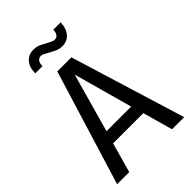

<svg xmlns="http://www.w3.org/2000/svg" viewBox="-226 -858 951 951"><g transform="rotate(-45 250.0 -382.5)"><path d="M250 -532.2 163.1 -222.7H335.9ZM200.2 -604.5H298.8L484.4 0H399.4L355.5 -157.2H143.6L99.6 0H14.6ZM248 -693.4 224.6 -706.1Q214.8 -711.9 208.5 -714.4Q202.1 -716.8 197.3 -716.8Q183.6 -716.8 175.3 -706.5Q167 -696.3 167 -677.7V-674.8H116.2Q116.2 -716.8 137.2 -740.7Q158.2 -764.6 192.4 -764.6Q207 -764.6 219.2 -761.2Q231.4 -757.8 251 -746.1L274.4 -734.4Q283.2 -729.5 290.5 -727.1Q297.9 -724.6 303.7 -724.6Q316.4 -724.6 324.2 -734.9Q332 -745.1 332 -761.7V-764.6H383.8Q382.8 -723.6 361.8 -699.2Q340.8 -674.8 307.6 -674.8Q293 -674.8 281.2 -678.2Q269.5 -681.6 248 -693.4Z"/></g></svg>

Font: BabelStone Pseudographica Colour
Style: Regular
Weight: 400
Designer: Andrew West
Foundry: BabelStone
Version: Version 16.0.0